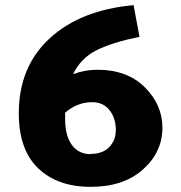

<svg xmlns="http://www.w3.org/2000/svg" viewBox="-20 -711 704 746"><path d="M359 -440Q474 -440 542.5 -372Q611 -304 611 -215Q611 -120 535.5 -52.5Q460 15 332 15Q204 15 128.5 -57Q53 -129 53 -271Q53 -451 172.5 -561.5Q292 -672 499 -691L522 -568Q415 -546 354.5 -515.5Q294 -485 264 -423Q310 -440 359 -440ZM332 -112 331 -113Q379 -113 404.5 -139.5Q430 -166 430 -206Q430 -252 405.5 -283Q381 -314 338 -314Q280 -314 233 -273V-250Q233 -183 259.5 -147.5Q286 -112 332 -112Z"/></svg>

Font: Martel Sans Heavy
Style: Regular
Weight: 900
Designer: Dan Reynolds and Mathieu Réguer
Foundry: Dan Reynolds and Mathieu Réguer
Version: Version 1.001;PS 001.001;hotconv 1.0.70;makeotf.lib2.5.58329